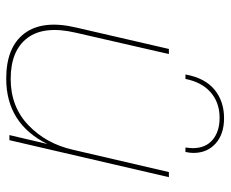

<svg xmlns="http://www.w3.org/2000/svg" viewBox="-80 -632 723 602"><g transform="rotate(90 281.0 -331.5)"><path d="M350 -659Q302 -659 270 -631Q238 -603 228 -552H214Q225 -613 261.5 -643Q298 -673 351 -673Q401 -673 430.5 -646.5Q460 -620 460 -577Q460 -566 457 -552H443Q445 -568 445 -575Q445 -615 419 -637Q393 -659 350 -659ZM520 -500H536L420 0H404L432 -119Q368 10 227 10Q128 10 85 -47.5Q42 -105 67 -210L134 -500H150L83 -208Q60 -109 99.5 -56.5Q139 -4 228 -4Q315 -4 373 -59.5Q431 -115 450 -199Z"/></g></svg>

Font: Elaine Sans Thin
Style: Italic
Weight: 250
Italic angle: -13°
Designer: Wei Huang
Foundry: Wei Huang
Version: Version 2.001;December 24, 2019;FontCreator 12.0.0.2547 64-b